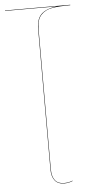

<svg xmlns="http://www.w3.org/2000/svg" viewBox="-58 -868 446 912"><g transform="rotate(-5 165.0 -412.5)"><path d="M153 -733V-64Q153 -30 167 -11.5Q181 7 210 7Q233 7 251 -1V1Q232 9 210 9Q181 9 166 -10Q151 -29 151 -64V-733Q151 -784 177.5 -806Q204 -828 252 -832H2V-834H313V-832Q260 -832 227 -826.5Q194 -821 173.5 -799.5Q153 -778 153 -733Z"/></g></svg>

Font: FiraGO Two
Style: Regular
Weight: 100
Designer: bBox Type
Foundry: bBox Type GmbH
Version: Version 1.001